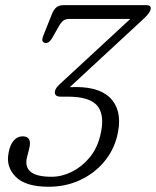

<svg xmlns="http://www.w3.org/2000/svg" viewBox="-20 -720 609 750"><path d="M437 -186Q422 -128.5 383.8 -84.5Q345.5 -40.5 290.5 -15.5Q235.5 9.5 170 9.5Q79.5 9.5 41 -29.8Q2.5 -69 13.5 -122.5Q18.5 -153 33 -170.2Q47.5 -187.5 68.5 -187.5Q106.5 -187.5 94 -139L86 -108Q65.5 -29.5 181 -29.5Q221 -29.5 259.8 -48.5Q298.5 -67.5 328.2 -102.5Q358 -137.5 370.5 -186Q391 -264 363 -303.2Q335 -342.5 243.5 -342.5H216.5Q192 -342.5 194.5 -362.5Q196.5 -373 204.5 -382Q212.5 -391 224.5 -401.5L489 -646H251Q235.5 -646 226.5 -638.8Q217.5 -631.5 209.5 -616.5L184.5 -573Q179.5 -563.5 173.2 -557.8Q167 -552 158.5 -552Q150 -552.5 146.5 -559Q143 -565.5 149.5 -581.5L183 -665.5Q190 -683 200.5 -691.5Q211 -700 229 -700H552Q571 -700 568.5 -684.5Q566 -668 534.5 -640.5L252.5 -379.5Q260 -379.5 267 -379.8Q274 -380 277 -380Q377.5 -380 418.8 -328.2Q460 -276.5 437 -186Z"/></svg>

Font: Fraunces 144pt SuperSoft Light
Style: Italic
Weight: 300
Italic angle: -16°
Version: Version 1.000;[b76b70a41]